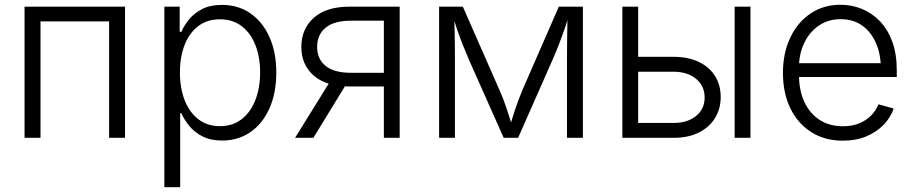

<svg xmlns="http://www.w3.org/2000/svg" viewBox="-20 -570 3779 794"><path d="M497.1 -542.5V0H431.2V-481.4H147.5V0H81.5V-542.5Z M659.7 204.1V-542.5H723.1V-438.5H730Q741.2 -464.4 762 -490Q782.7 -515.6 816.2 -532.7Q849.6 -549.8 898.4 -549.8Q964.8 -549.8 1015.4 -514.9Q1065.9 -480 1094.2 -417Q1122.6 -354 1122.6 -270Q1122.6 -185.5 1094.5 -122.3Q1066.4 -59.1 1015.9 -23.9Q965.3 11.2 898.4 11.2Q850.6 11.2 817.1 -6.1Q783.7 -23.4 762.7 -49.3Q741.7 -75.2 730 -101.6H725.1V204.1ZM889.6 -48.3Q942.9 -48.3 980 -77.6Q1017.1 -106.9 1036.4 -157.2Q1055.7 -207.5 1055.7 -270.5Q1055.7 -333.5 1036.4 -383.1Q1017.1 -432.6 980 -461.4Q942.9 -490.2 889.6 -490.2Q836.9 -490.2 800 -462.2Q763.2 -434.1 743.7 -384.8Q724.1 -335.4 724.1 -270.5Q724.1 -205.6 743.7 -155.5Q763.2 -105.5 800.3 -76.9Q837.4 -48.3 889.6 -48.3Z M1632.8 0H1567.4V-484.4H1431.2Q1361.8 -484.4 1326.7 -455.6Q1291.5 -426.8 1291.5 -376Q1291.5 -325.7 1326.7 -297.4Q1361.8 -269 1430.7 -269H1596.2V-212.4H1426.8Q1329.1 -212.4 1277.6 -257.3Q1226.1 -302.2 1226.1 -376Q1226.1 -450.2 1277.6 -496.3Q1329.1 -542.5 1426.3 -542.5H1632.8ZM1275.9 0H1200.2L1352.5 -245.6H1426.3Z M1795.9 0V-542.5H1894L2044.9 -199.2Q2054.7 -177.2 2062.3 -157Q2069.8 -136.7 2076.2 -117.9Q2082.5 -99.1 2088.1 -80.8Q2093.8 -62.5 2099.6 -43.9H2087.4Q2092.8 -62 2098.4 -80.1Q2104 -98.1 2110.1 -116.9Q2116.2 -135.7 2124 -156.2Q2131.8 -176.8 2141.1 -199.2L2291 -542.5H2390.6V0H2324.7V-322.3Q2324.7 -346.2 2325 -369.9Q2325.2 -393.6 2325.4 -417Q2325.7 -440.4 2326.2 -464.4Q2326.7 -488.3 2326.7 -512.7H2334.5Q2324.2 -477.5 2314 -447.8Q2303.7 -418 2292 -387.9Q2280.3 -357.9 2265.1 -322.8L2122.6 0H2063L1919.4 -322.8Q1904.3 -357.9 1892.6 -387.7Q1880.9 -417.5 1870.6 -447.5Q1860.4 -477.5 1849.6 -512.7H1858.9Q1858.9 -490.7 1859.4 -467.5Q1859.9 -444.3 1860.4 -420.2Q1860.8 -396 1861.1 -371.6Q1861.3 -347.2 1861.3 -322.3V0Z M2606.9 -335H2764.6Q2826.7 -335 2870.4 -313.7Q2914.1 -292.5 2937.3 -255.1Q2960.4 -217.8 2960.4 -168.5Q2960.4 -120.1 2937 -82Q2913.6 -43.9 2870.1 -22Q2826.7 0 2764.6 0H2553.7V-542.5H2619.1V-61.5H2764.6Q2822.8 -61.5 2858.4 -90.3Q2894 -119.1 2894 -166.5Q2894 -214.8 2858.4 -244.1Q2822.8 -273.4 2764.6 -273.4H2606.9ZM3018.1 0V-542.5H3083.5V0Z M3465.8 11.7Q3389.6 11.7 3334 -24.2Q3278.3 -60.1 3248 -123Q3217.8 -186 3217.8 -268.1Q3217.8 -350.1 3247.8 -413.8Q3277.8 -477.5 3331.5 -513.9Q3385.3 -550.3 3456.1 -550.3Q3502 -550.3 3543.7 -533.4Q3585.4 -516.6 3618.2 -482.9Q3650.9 -449.2 3669.7 -398.4Q3688.5 -347.7 3688.5 -279.3V-251.5H3260.3V-308.6H3652.8L3622.6 -287.6Q3622.6 -345.7 3602.5 -391.8Q3582.5 -438 3545.4 -464.4Q3508.3 -490.7 3456.1 -490.7Q3404.8 -490.7 3366 -463.9Q3327.1 -437 3305.7 -392.1Q3284.2 -347.2 3284.2 -293V-260.3Q3284.2 -196.3 3306.4 -148.4Q3328.6 -100.6 3369.4 -74.2Q3410.2 -47.9 3466.3 -47.9Q3504.4 -47.9 3533.7 -60.1Q3563 -72.3 3583 -93Q3603 -113.8 3612.8 -138.7L3675.8 -121.1Q3663.6 -85 3635 -54.9Q3606.4 -24.9 3563.7 -6.6Q3521 11.7 3465.8 11.7Z"/></svg>

Font: Inter 16pt Light
Style: Regular
Weight: 300
Version: Version 4.001;git-66647c0bb